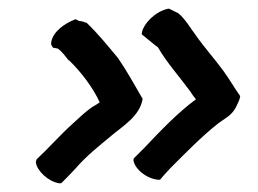

<svg xmlns="http://www.w3.org/2000/svg" viewBox="-20 -470 591 439"><path d="M97 -373V-368L101 -361L112 -359C121 -353 129 -342 137 -332H138C164 -307 192 -271 208 -236C204 -233 199 -230 192 -226C183 -220 176 -214 169 -208L147 -188C118 -162 91 -131 64 -106L63 -104L62 -99C64 -80 90 -55 115 -51H118H120C131 -62 141 -72 152 -84C177 -113 206 -136 235 -160C261 -182 299 -204 306 -243V-244L305 -246C288 -275 270 -308 250 -337C225 -367 205 -392 178 -418H177C172 -420 166 -422 161 -422L153 -426L150 -425C130 -417 101 -399 97 -373ZM305 -398 304 -392 306 -390C315 -383 324 -375 333 -368C336 -366 336 -365 341 -362C361 -327 391 -294 415 -261C420 -253 423 -249 428 -243C386 -212 347 -171 311 -133L286 -108L285 -104C288 -83 316 -61 342 -59H345H346C353 -68 361 -76 369 -85C405 -121 440 -157 479 -188C492 -198 509 -205 519 -224C523 -233 528 -241 529 -249V-251L528 -252C514 -272 506 -287 490 -309C471 -335 446 -363 428 -389C415 -406 403 -428 386 -441H385L367 -450H366H364C333 -443 309 -415 305 -398Z"/></svg>

Font: Hussar Pisanka
Style: SbdKur
Weight: 600
Designer: Robert Jablonski
Foundry: Cannot Into Space Fonts
Version: Version 1.070